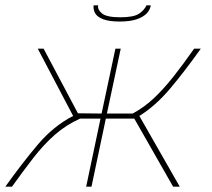

<svg xmlns="http://www.w3.org/2000/svg" viewBox="-30 -702 796 722"><path d="M-10 0Q52 -87 111.5 -157.5Q171 -228 245 -266L112 -519H134L263 -276L352 -275L404 -519H424L372 -275H469Q513 -299 549 -333Q585 -367 621.5 -413Q658 -459 700 -519H725Q664 -433 609.5 -368.5Q555 -304 494 -266L646 0H621L475 -256H368L314 0H294L348 -256H271Q218 -232 176 -195Q134 -158 96 -109Q58 -60 15 0ZM420 -621Q381 -621 358.5 -629.5Q336 -638 328 -652Q320 -666 322 -682H339Q336 -666 353.5 -651.5Q371 -637 422 -637Q472 -637 492 -650Q512 -663 521 -682H537Q535 -666 522 -652Q509 -638 484 -629.5Q459 -621 420 -621Z"/></svg>

Font: Raleway Thin
Style: Italic
Weight: 100
Italic angle: -12°
Designer: Matt McInerney, Pablo Impallari, Rodrigo Fuenzalida
Foundry: Matt McInerney, Pablo Impallari, Rodrigo Fuenzalida
Version: Version 4.026